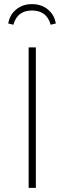

<svg xmlns="http://www.w3.org/2000/svg" viewBox="-20 -912 313 932"><path d="M135 -892Q181 -892 212.5 -866Q244 -840 251 -798L226 -792Q207 -861 135 -861Q64 -861 45 -792L20 -798Q27 -840 58.5 -866Q90 -892 135 -892ZM154 -682V0H119V-682Z"/></svg>

Font: Fira Sans UltraLight
Style: Regular
Weight: 200
Designer: Carrois Corporate & Edenspiekermann AG
Foundry: Carrois Corporate GbR & Edenspiekermann AG
Version: Version 4.106;PS 004.106;hotconv 1.0.70;makeotf.lib2.5.58329